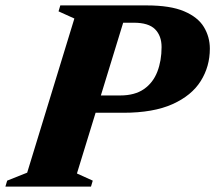

<svg xmlns="http://www.w3.org/2000/svg" viewBox="-55 -690 796 710"><path d="M229.5 -48.5 288 -22 281.5 0H-35L-28.5 -22L45.5 -51.5L220 -621.5L161.5 -648L168 -670H487Q575 -670 626 -648.2Q677 -626.5 699 -590Q721 -553.5 721 -510Q721 -444 687.2 -390.2Q653.5 -336.5 582.8 -304.8Q512 -273 401 -273H298.5ZM389 -337Q443.5 -337 477.2 -360.5Q511 -384 526.8 -424.8Q542.5 -465.5 542.5 -516Q542.5 -557.5 518.5 -581.8Q494.5 -606 439.5 -606H400.5L318 -337Z"/></svg>

Font: Newsreader Text ExtraBold
Style: Italic
Weight: 800
Italic angle: -17°
Designer: Hugues Gentile
Foundry: Production Type
Version: Version 1.001